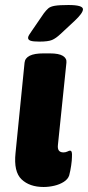

<svg xmlns="http://www.w3.org/2000/svg" viewBox="-20 -738 351 766"><path d="M154 8Q98 8 66 -22.5Q34 -53 42 -128L78 -488Q82 -525 153 -525H179Q215 -525 231 -515Q247 -505 245 -488L211 -159Q208 -130 233 -130Q242 -130 249 -133.5Q256 -137 259 -137Q264 -137 266 -131.5Q268 -126 267 -111Q267 -99 264 -78Q261 -57 256 -38Q251 -23 234.5 -12.5Q218 -2 196.5 3Q175 8 154 8ZM137 -572Q112 -572 102 -575.5Q92 -579 92 -587Q92 -592 96 -598.5Q100 -605 107 -615L155 -685Q164 -697 172.5 -704.5Q181 -712 199 -715Q217 -718 253 -718Q311 -718 311 -701Q311 -686 278 -655L221 -602Q203 -585 187.5 -578.5Q172 -572 137 -572Z"/></svg>

Font: Asap Semi Expanded Semi Expanded ExtraBold
Style: Italic
Weight: 800
Width: 6
Italic angle: -6°
Designer: Pablo Cosgaya
Foundry: Omnibus-Type
Version: Version 3.001; ttfautohint (v1.8.4.7-5d5b)